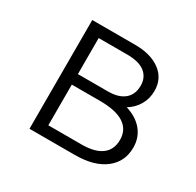

<svg xmlns="http://www.w3.org/2000/svg" viewBox="-110 -588 727 711"><g transform="rotate(30 254.0 -232.5)"><path d="M462 -132Q462 -71 416 -35.5Q370 0 288 0H94V-465H277Q345 -465 385 -435Q425 -405 425 -353Q425 -320 409.5 -293Q394 -266 366 -249Q412 -235 437 -204.5Q462 -174 462 -132ZM148 -419V-265H277Q322 -265 346.5 -285.5Q371 -306 371 -344Q371 -379 346 -399Q321 -419 270 -419ZM405 -132Q405 -175 371 -197.5Q337 -220 268 -220H148V-46H290Q347 -46 376 -68Q405 -90 405 -132Z"/></g></svg>

Font: Ysabeau SC Semilight
Style: Regular
Weight: 300
Designer: Christian Thalmann (Catharsis Fonts)
Version: Version 0.003